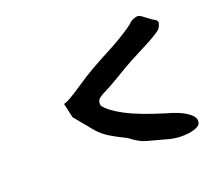

<svg xmlns="http://www.w3.org/2000/svg" viewBox="-76 -508 615 562"><g transform="rotate(-20 231.5 -226.5)"><path d="M355 -47Q321 -56 299.5 -62Q278 -68 253 -88Q218 -105 196.5 -119Q175 -133 155 -160L121 -201L111 -246Q119 -248 129 -253.5Q139 -259 140 -260Q152 -267 165 -276Q178 -285 200 -299Q222 -313 261 -334Q306 -357 333.5 -374Q361 -391 372 -400Q378 -407 386.5 -410.5Q395 -414 399 -414Q405 -415 415 -407.5Q425 -400 429 -397Q439 -389 445.5 -386Q452 -383 453 -375Q453 -375 450 -366.5Q447 -358 440 -353Q426 -343 405.5 -332Q385 -321 354.5 -305.5Q324 -290 280 -263Q253 -247 236.5 -239Q220 -231 214 -224.5Q208 -218 210 -205Q224 -185 265.5 -163Q307 -141 383 -118Q416 -109 435 -98Q454 -87 460 -76.5Q466 -66 460 -55Q455 -48 438 -43.5Q421 -39 399 -39.5Q377 -40 355 -47Z"/></g></svg>

Font: Caveat SemiBold
Style: Regular
Weight: 600
Designer: Pablo Impallari
Foundry: Pablo Impallari
Version: Version 2.000